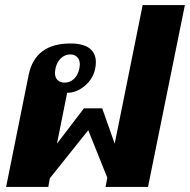

<svg xmlns="http://www.w3.org/2000/svg" viewBox="-20 -735 747 755"><path d="M93 -442Q119 -564 257 -564Q307 -564 332 -545Q357 -526 357 -490Q357 -478 354 -464Q346 -425 313.5 -397.5Q281 -370 244 -370L204 -170L310 -309H382L431 -170L541 -715H707L562 0H395L402 -36L327 -223L176 -34L170 0H4ZM292 -465Q294 -477 294 -481Q294 -500 283.5 -510.5Q273 -521 256 -521Q236 -521 220 -506.5Q204 -492 198 -465Q196 -453 196 -450Q196 -430 206.5 -420Q217 -410 234 -410Q254 -410 270 -424Q286 -438 292 -465Z"/></svg>

Font: Trirong ExtraBold
Style: Italic
Weight: 800
Italic angle: -12°
Designer: Katatrad Team
Foundry: CadsonDemak
Version: Version 1.001